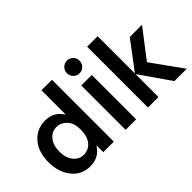

<svg xmlns="http://www.w3.org/2000/svg" viewBox="-88 -1138 1551 1551"><g transform="rotate(-45 688.0 -362.0)"><path d="M161 -251Q161 -182 196 -139Q231 -96 283 -96Q337 -96 373 -137.5Q409 -179 409 -258Q409 -335 371 -373.5Q333 -412 284 -412Q232 -412 196.5 -369.5Q161 -327 161 -251ZM529 0H409V-79Q357 7 255 7Q155 7 96.5 -69Q38 -145 38 -253Q38 -373 99.5 -443.5Q161 -514 257 -514Q356 -514 409 -429V-707H529Z M784 0H664V-507H784ZM796 -659Q796 -628 775 -607Q754 -586 724 -586Q694 -586 673 -607Q652 -628 652 -659Q652 -689 673 -710Q694 -731 724 -731Q754 -731 775 -710Q796 -689 796 -659Z M1039 0H919V-695H1039V-269L1218 -507H1358L1172 -265L1362 0H1221L1039 -262Z"/></g></svg>

Font: Hind Vadodara SemiBold
Style: Regular
Weight: 600
Designer: Hitesh Malaviya
Foundry: Indian Type Foundry
Version: Version 1.001;PS 1.0;hotconv 1.0.86;makeotf.lib2.5.63406; tt